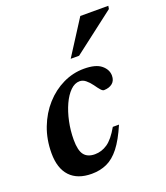

<svg xmlns="http://www.w3.org/2000/svg" viewBox="-127 -759 745 860"><g transform="rotate(-20 245.0 -329.0)"><path d="M252.5 -396.5Q229 -396.5 208.5 -376.2Q188 -356 172.2 -321.8Q156.5 -287.5 147.5 -245Q138.5 -202.5 138.5 -158.5Q138.5 -108 155 -86.8Q171.5 -65.5 206.5 -65.5Q238.5 -65.5 266.5 -84.5Q294.5 -103.5 323 -153.5H352.5Q325 -89.5 296.8 -53.5Q268.5 -17.5 236 -2.8Q203.5 12 163.5 12Q96 12 60.2 -26Q24.5 -64 24.5 -136Q24.5 -201.5 46 -257.5Q67.5 -313.5 104.8 -355Q142 -396.5 189.8 -419.5Q237.5 -442.5 290 -442.5Q346 -442.5 372 -421Q398 -399.5 398 -370.5Q398 -347 382.8 -334.5Q367.5 -322 342.5 -321.5Q336 -321.5 327.8 -330.8Q319.5 -340 307 -358Q294 -375.5 280.8 -386Q267.5 -396.5 252.5 -396.5ZM250 -504.5 356 -670H489.5L487 -655.5L290 -504.5Z"/></g></svg>

Font: Newsreader Text SemiBold
Style: Italic
Weight: 600
Italic angle: -17°
Designer: Hugues Gentile
Foundry: Production Type
Version: Version 1.001